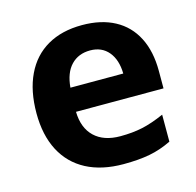

<svg xmlns="http://www.w3.org/2000/svg" viewBox="-88 -647 766 749"><g transform="rotate(-15 295.5 -273.0)"><path d="M44.9 -269.5Q44.9 -359.9 75.7 -424.3Q106.4 -488.8 164.8 -522.5Q223.1 -556.2 305.2 -556.2Q381.8 -556.2 436.5 -526.9Q491.2 -497.6 520 -441.4Q548.8 -385.3 548.8 -306.2V-235.4H195.3Q196.8 -169.9 234.1 -134.3Q271.5 -98.6 338.4 -98.6Q387.7 -98.6 427.5 -107.2Q467.3 -115.7 517.1 -137.7V-28.8Q473.1 -7.3 428.5 1.2Q383.8 9.8 322.3 9.8Q234.9 9.8 172.6 -22.9Q110.4 -55.7 77.6 -118.4Q44.9 -181.2 44.9 -269.5ZM310.1 -452.6Q262.7 -452.6 233.2 -421.9Q203.6 -391.1 198.7 -332H412.1Q411.1 -387.7 384 -420.2Q356.9 -452.6 310.1 -452.6Z"/></g></svg>

Font: Viking Open Sans
Style: Bold
Weight: 700
Foundry: Ascender Corporation
Version: Version 2.001